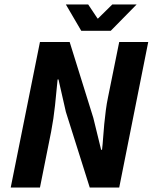

<svg xmlns="http://www.w3.org/2000/svg" viewBox="-20 -840 684 860"><path d="M159 -652H292L398 -312L433 -169H437Q440 -194 442 -224Q444 -254 447 -284.5Q450 -315 454 -346Q458 -377 464 -405L514 -652H644L514 0H382L275 -339L242 -484H238Q233 -429 226.5 -368Q220 -307 209 -250L159 0H28ZM476 -702H344L275 -820H375L417 -757H419L483 -820H592Z"/></svg>

Font: mr_Source Sans Pro
Style: Bold Italic
Weight: 700
Italic angle: -11°
Designer: Paul D. Hunt
Foundry: Adobe Systems Incorporated
Version: Version 1.036;July 10, 2024;FontCreator 11.5.0.2430 64-bit